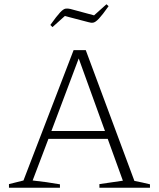

<svg xmlns="http://www.w3.org/2000/svg" viewBox="-20 -880 744 900"><path d="M610 -32Q647 -25 683 -16V0H446V-17L556 -33L485 -229H207L133 -34Q199 -27 261 -16V0H22V-17L90 -34L325 -645H382ZM221 -266H472L349 -606ZM226 -753 216 -763Q246 -805 261.5 -821.5Q277 -838 287.5 -839.5Q298 -841 310 -838L421 -808L479 -860L489 -851Q460 -810 444 -793Q428 -776 417.5 -774Q407 -772 395 -776L284 -805Z"/></svg>

Font: Piazzolla ExtraLight
Style: Regular
Weight: 200
Designer: Juan Pablo del Peral
Foundry: Huerta Tipografica
Version: Version 1.330